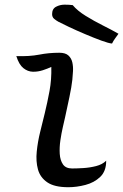

<svg xmlns="http://www.w3.org/2000/svg" viewBox="-20 -782 523 815"><path d="M197.8 -498Q182.6 -490.7 161.9 -483.9Q141.1 -477.1 119.4 -477.5Q97.7 -478 79.1 -492.9Q60.5 -507.8 49.3 -543.9Q105 -542 146 -550Q187 -558.1 231.9 -558.1Q257.8 -558.1 270.5 -546.4Q283.2 -534.7 287.1 -516.8Q291 -499 289.8 -479.5Q288.6 -460 287.1 -443.8Q283.7 -412.6 274.7 -370.1Q265.6 -327.6 256.3 -284.2Q252.9 -269 246.8 -242.7Q240.7 -216.3 236.3 -186.3Q231.9 -156.2 233.6 -128.9Q235.4 -101.6 247.3 -84.2Q259.3 -66.9 286.1 -66.9Q306.2 -66.9 334 -68.6Q361.8 -70.3 388.2 -77.1Q414.6 -84 429.7 -99.1L430.7 -100.1V-98.6Q430.7 -55.2 405.3 -31Q379.9 -6.8 342.8 2.9Q305.7 12.7 270 12.7Q210.9 12.7 180.7 -8.1Q150.4 -28.8 141.1 -63Q131.8 -97.2 136 -138.7Q140.1 -180.2 150.6 -222.4Q161.1 -264.6 169.9 -300.8Q181.2 -347.2 190.2 -395.8Q199.2 -444.3 197.8 -498ZM455.6 -597.2Q441.9 -598.1 410.4 -609.6Q378.9 -621.1 341.6 -637Q304.2 -652.8 272.7 -667.7Q241.2 -682.6 227.5 -689.9Q217.8 -695.3 209.5 -702.4Q201.2 -709.5 201.2 -722.2Q201.2 -744.6 218 -753.4Q234.9 -762.2 253.9 -762.2Q272.9 -762.2 288.6 -760.3Q308.6 -736.3 343.8 -714.6Q378.9 -692.9 417 -673.8Q455.1 -654.8 482.9 -638.7Q475.6 -628.4 468.3 -618.4Q460.9 -608.4 455.6 -597.2Z"/></svg>

Font: Lumanosimo
Style: Regular
Weight: 400
Designer: The DocRepair Project, Eduardo Rodriguez Tunni
Foundry: Google
Version: Version 1.010